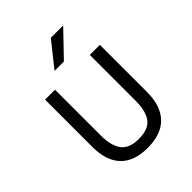

<svg xmlns="http://www.w3.org/2000/svg" viewBox="-201 -807 922 922"><g transform="rotate(-45 260.5 -345.5)"><path d="M121.1 -43.9Q75.2 -92.8 75.2 -185.5V-506.8H142.6V-195.3Q142.6 -126 169.9 -89.8Q196.3 -54.7 260.7 -54.7Q325.2 -54.7 351.6 -88.9Q378.9 -124 378.9 -195.3V-506.8H447.3V-185.5Q447.3 -93.8 400.4 -43.9Q353.5 5.9 259.8 5.9Q168 5.9 121.1 -43.9ZM304.7 -697.3H388.7L268.6 -572.3H205.1Z"/></g></svg>

Font: Dinish
Style: Regular
Weight: 400
Designer: Bert Driehuis
Foundry: Playbeing
Version: Version 3.006; git-39231f3c-release